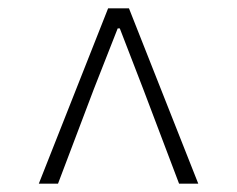

<svg xmlns="http://www.w3.org/2000/svg" viewBox="-20 -760 568 460"><path d="M73 -320 239 -740H289L455 -320H409L323 -547L267 -692H262L205 -547L119 -320Z"/></svg>

Font: Noto Sans SC Thin ExtraLight
Style: Regular
Weight: 250
Version: Version 2.004-H2;hotconv 1.0.118;makeotfexe 2.5.65603